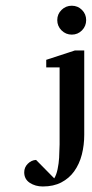

<svg xmlns="http://www.w3.org/2000/svg" viewBox="-20 -511 326 681"><path d="M270.8 -475.8Q285.6 -460.9 285.6 -439.7Q285.6 -418.5 270.8 -403.3Q255.9 -388.2 234.6 -388.2Q213.4 -388.2 198.2 -403.3Q183.1 -418.5 183.1 -439.7Q183.1 -460.9 198.2 -475.8Q213.4 -490.7 234.6 -490.7Q255.9 -490.7 270.8 -475.8ZM278.8 -32.7Q278.8 3.4 270.3 37.1Q261.7 70.8 242.7 97.2Q225.1 121.6 197.5 136Q169.9 150.4 131.8 150.4Q105.5 150.4 85.7 137.5Q65.9 124.5 65.9 100.1Q65.9 82.5 78.6 69.8Q91.3 57.1 107.9 56.2L172.4 121.6Q180.2 108.9 184.3 88.9Q188.5 68.8 189.7 48.8Q190.9 28.8 190.9 15.1L191.4 1.5V-272H144V-298.8L245.6 -332H278.8Z"/></svg>

Font: MANDARAM
Style: Book
Weight: 400
Designer: CLT@C-DIT
Version: Version 1.28